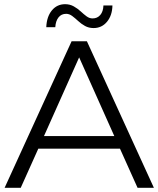

<svg xmlns="http://www.w3.org/2000/svg" viewBox="-20 -897 757 917"><path d="M2 0 322 -700H395L715 0H637L553 -187H163L79 0ZM190 -247H526L358 -623ZM427 -763Q404 -763 386 -773Q368 -783 353.5 -796.5Q339 -810 325 -820.5Q311 -831 296 -831Q273 -831 259.5 -814Q246 -797 244 -767H201Q203 -817 227.5 -847Q252 -877 291 -877Q314 -877 332.5 -866.5Q351 -856 365.5 -842.5Q380 -829 393.5 -819Q407 -809 422 -809Q445 -809 459 -825.5Q473 -842 474 -871H517Q516 -823 491 -793Q466 -763 427 -763Z"/></svg>

Font: Modern
Style: Small
Weight: 400
Designer: Julieta Ulanovsky
Foundry: Julieta Ulanovsky
Version: Version 8.000